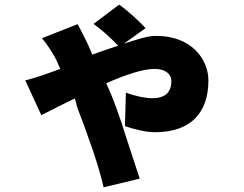

<svg xmlns="http://www.w3.org/2000/svg" viewBox="-20 -701 1040 819"><path d="M576 61C558 8 530 -80 504 -159L501 -170C484 -220 467 -267 454 -298C448 -313 441 -328 433 -346C516 -382 588 -407 640 -407C687 -407 711 -384 711 -355C711 -306 683 -282 629 -282C601 -282 556 -291 517 -306L513 -163C545 -152 598 -137 640 -137C796 -137 869 -222 869 -358C869 -446 799 -548 646 -548C606 -548 561 -531 509 -515L601 -581C579 -606 518 -662 488 -681L379 -599C413 -575 454 -538 484 -506C475 -503 466 -500 457 -497L448 -494C424 -486 400 -478 374 -468C362 -494 355 -514 346 -530C339 -545 322 -578 311 -598L159 -538C180 -514 201 -480 213 -459C222 -444 227 -428 237 -407C219 -400 208 -397 190 -390C177 -385 130 -369 88 -358L156 -210C180 -221 234 -250 299 -281C306 -264 306 -250 312 -236C328 -196 347 -143 366 -88L370 -78C372 -71 374 -65 377 -58L380 -48C397 3 412 54 422 98L576 61Z"/></svg>

Font: Glow Sans SC Normal Heavy
Style: Regular
Weight: 900
Designer: Ryoko NISHIZUKA (kana, bopomofo & ideographs); Paul D. Hunt (Latin, Greek & Cyrillic); Sandoll Communications, Soo-young
Version: Version 0.93